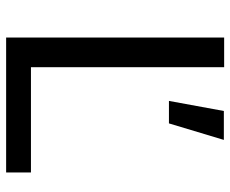

<svg xmlns="http://www.w3.org/2000/svg" viewBox="-84 -686 769 642"><g transform="rotate(90 301.0 -364.5)"><path d="M556.2 0V-83H204.1V-729H105V0ZM392.1 -544.4 447.3 -728H350.6L316.9 -544.4Z"/></g></svg>

Font: Hack Dev
Style: Regular
Weight: 400
Designer: Christopher Simpkins
Foundry: Christopher Simpkins
Version: Version 2.0315